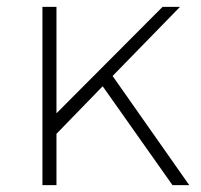

<svg xmlns="http://www.w3.org/2000/svg" viewBox="-20 -541 587 561"><path d="M484 0H533L309 -319L506 -521H455L145 -210V-521H104V0H145V-150L280 -289Z"/></svg>

Font: Montserrat arm ExtraLight
Style: Regular
Weight: 275
Designer: Julieta Ulanovsky
Foundry: Julieta Ulanovsky
Version: Version 6.000;PS 006.000;hotconv 1.0.88;makeotf.lib2.5.64775